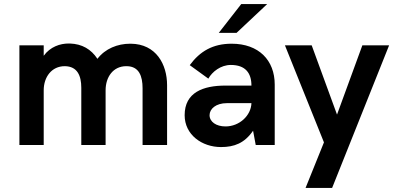

<svg xmlns="http://www.w3.org/2000/svg" viewBox="-20 -710 1930 940"><path d="M75 0H194V-268C194 -333 233 -386 297 -386H298C359 -385 378 -339 378 -280V0H497V-268C497 -333 534 -386 598 -386H601C661 -385 678 -337 678 -278V0H798V-293C798 -394 745 -495 620 -496H617C556 -496 495 -472 457 -422C426 -469 382 -495 322 -497H316C274 -497 226 -481 194 -437V-488H75Z M1051 -549H1138L1288 -690H1161ZM1084 -91C1038 -91 1006 -114 1006 -146C1006 -177 1037 -205 1091 -205H1211C1209 -144 1152 -91 1084 -91ZM1062 10C1127 10 1177 -9 1219 -70L1232 0H1325V-296C1325 -415 1247 -496 1114 -496C1022 -496 959 -459 909 -391L1000 -325C1019 -359 1061 -392 1110 -392C1181 -392 1211 -353 1211 -291H1084C975 -291 884 -258 884 -146C884 -50 969 10 1062 10Z M1476 210H1606L1885 -488H1754L1630 -149L1506 -488H1375L1566 -13Z"/></svg>

Font: FREAK Grotesk Next
Style: Bold
Weight: 700
Width: 3
Designer: La Scuola Open Source
Foundry: La Scuola Open Source
Version: Version 1.000;PS 1.0;hotconv 1.0.72;makeotf.lib2.5.5900